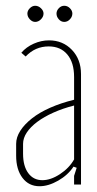

<svg xmlns="http://www.w3.org/2000/svg" viewBox="-20 -640 336 666"><path d="M36 -141Q36 -164 50.5 -186.5Q65 -209 91 -229.5Q117 -250 154.5 -266.5Q192 -283 237 -294V-373Q237 -423 213.5 -451Q190 -479 149 -479Q102 -479 69 -444L54 -457Q71 -477 97 -488.5Q123 -500 150 -500Q198 -500 229.5 -467Q261 -434 261 -383V0H237V-30L246 -58L235 -62Q216 -33 182 -13.5Q148 6 117 6Q80 6 58 -23Q36 -52 36 -100ZM127 -15Q156 -15 188 -36Q220 -57 237 -87V-274Q198 -264 165.5 -249.5Q133 -235 109.5 -217.5Q86 -200 73 -180.5Q60 -161 60 -141V-107Q60 -64 78 -39.5Q96 -15 127 -15ZM75 -593Q75 -603 83.5 -611.5Q92 -620 102 -620Q113 -620 122 -611.5Q131 -603 131 -593Q131 -582 122 -573Q113 -564 102 -564Q92 -564 83.5 -573Q75 -582 75 -593ZM176 -593Q176 -603 184 -611.5Q192 -620 203 -620Q214 -620 222.5 -611.5Q231 -603 231 -593Q231 -582 222.5 -573Q214 -564 203 -564Q192 -564 184 -573Q176 -582 176 -593Z"/></svg>

Font: Moniqa Thin Paragraph
Style: Regular
Weight: 100
Designer: Rajesh Rajput
Foundry: Rajesh Rajput
Version: Version 1.000